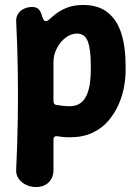

<svg xmlns="http://www.w3.org/2000/svg" viewBox="-20 -536 559 772"><path d="M315 -516Q376 -516 413.5 -485.5Q451 -455 468 -401Q485 -347 485 -275V-250Q485 -221 478.5 -185.5Q472 -150 456.5 -115Q441 -80 415.5 -50Q390 -20 351.5 -2Q313 16 260 16Q244 16 231.5 14.5Q219 13 212 12Q195 9 195 26V147Q195 178 176 197Q157 216 124 216Q103 216 84.5 207Q66 198 55 182.5Q44 167 45 146Q50 43 51.5 -55.5Q53 -154 51.5 -252Q50 -350 45 -453Q45 -470 54 -482.5Q63 -495 78 -501.5Q93 -508 109 -508Q125 -508 134 -500Q143 -492 147 -478Q150 -467 154 -459Q158 -451 165 -451Q171 -451 181.5 -461Q192 -471 209 -483.5Q226 -496 252 -506Q278 -516 315 -516ZM290 -401Q266 -401 244.5 -385Q223 -369 209 -342.5Q195 -316 195 -286V-131Q195 -115 207 -114Q215 -113 229 -111Q243 -109 260 -109Q288 -109 305 -122.5Q322 -136 330.5 -158Q339 -180 342 -204.5Q345 -229 345 -250V-275Q345 -338 333 -369.5Q321 -401 290 -401Z"/></svg>

Font: Winky Sans SemiBold
Style: Regular
Weight: 600
Designer: Simon Atzbach
Foundry: typofactur
Version: Version 1.205